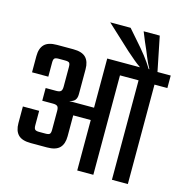

<svg xmlns="http://www.w3.org/2000/svg" viewBox="-117 -928 997 1037"><g transform="rotate(15 381.0 -409.5)"><path d="M372 -819H486L528 -771Q569 -725 593.5 -693.5Q618 -662 638 -629H642Q625 -659 612.5 -691Q600 -723 581 -765L559 -819H649L688 -626H762V-556H690V0H601V-556H497V0H407V-282H309V-165Q309 -122 287.5 -100Q266 -78 217 -78H126Q77 -78 55.5 -100Q34 -122 34 -165V-258H125V-177Q125 -160 131 -154Q137 -148 154 -148H190Q208 -148 213.5 -154Q219 -160 219 -177V-284Q219 -302 212 -308.5Q205 -315 187 -315H127V-386H187Q205 -386 212 -393Q219 -400 219 -418V-528Q219 -546 213.5 -551.5Q208 -557 190 -557H154Q137 -557 131 -551.5Q125 -546 125 -528V-449H34V-540Q34 -583 55.5 -605Q77 -627 126 -627H217Q266 -627 287.5 -605Q309 -583 309 -540V-401Q309 -378 299 -366.5Q289 -355 270 -352V-351H407V-626H590Q588 -628 585 -630Q573 -638 554 -653.5Q535 -669 507 -694Z"/></g></svg>

Font: Teko Light
Style: Regular
Weight: 400
Version: Version 2.000;gftools[0.9.28.dev9+g7d2139d.d20230707]